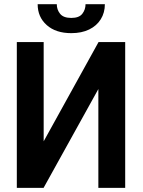

<svg xmlns="http://www.w3.org/2000/svg" viewBox="-20 -916 696 936"><path d="M192.9 -227.1 460.4 -710.9H590.3V0H459.5V-481.9L192.4 0H62V-710.9H192.9ZM397 -895.5H491.2Q491.2 -854 471.2 -822Q451.2 -790 414.6 -772.2Q377.9 -754.4 327.6 -754.4Q252 -754.4 207.8 -793.7Q163.6 -833 163.6 -895.5H256.8Q256.8 -869.1 272.9 -848.9Q289.1 -828.6 327.6 -828.6Q365.7 -828.6 381.3 -848.9Q397 -869.1 397 -895.5Z"/></svg>

Font: Roboto SemiCondensed SemiBold
Style: Regular
Weight: 600
Width: 4
Designer: Christian Robertson
Foundry: Google
Version: Version 3.009; 2024